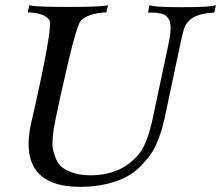

<svg xmlns="http://www.w3.org/2000/svg" viewBox="-20 -713 860 747"><path d="M820 -693 814 -664Q743 -661 715 -632Q702 -619 696 -601Q690 -583 681 -539L623 -265Q617 -239 613 -222.5Q609 -206 597 -173.5Q585 -141 570.5 -119Q556 -97 530.5 -70Q505 -43 473.5 -26Q442 -9 395.5 2.5Q349 14 293 14Q43 14 103 -243Q105 -248 105 -250Q186 -607 173 -633Q157 -662 88 -665L94 -693Q109 -686 244 -686Q382 -686 400 -693L394 -665Q324 -662 295 -633Q279 -616 243.5 -463Q208 -310 195 -243Q191 -221 189 -210Q187 -199 185 -173Q183 -147 186 -131.5Q189 -116 198 -94.5Q207 -73 223 -61Q239 -49 266.5 -40Q294 -31 332 -31Q452 -31 521 -114Q553 -153 575 -256L635 -539Q651 -611 638 -636Q633 -645 626 -651Q619 -657 608 -659.5Q597 -662 591 -663Q585 -664 571.5 -664Q558 -664 556 -664L561 -693Q577 -685 685 -685Q803 -685 820 -693Z"/></svg>

Font: GFS Artemisia
Style: Italic
Weight: 400
Italic angle: -12°
Designer: Takis Katsoulidis and George D. Matthiopoulos
Foundry: George Matthiopoulos and Takis Katsoulidis
Version: Version 1.0